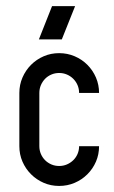

<svg xmlns="http://www.w3.org/2000/svg" viewBox="-20 -614 376 634"><path d="M175.3 -438.5Q202.6 -438.5 226.6 -428.2Q250.5 -418 268.6 -399.9Q286.6 -381.8 296.9 -357.9Q307.1 -334 307.1 -307.1H241.2Q241.2 -320.8 236.1 -332.8Q231 -344.7 221.9 -353.8Q212.9 -362.8 200.9 -367.9Q189 -373 175.3 -373Q161.6 -373 149.7 -367.9Q137.7 -362.8 128.9 -353.8Q120.1 -344.7 115 -332.8Q109.9 -320.8 109.9 -307.1V-131.3Q109.9 -117.7 115 -105.7Q120.1 -93.8 128.9 -85Q137.7 -76.2 149.7 -71Q161.6 -65.9 175.3 -65.9Q189 -65.9 200.9 -71Q212.9 -76.2 221.9 -85Q231 -93.8 236.1 -105.7Q241.2 -117.7 241.2 -131.3H307.1Q307.1 -104 296.9 -80.3Q286.6 -56.6 268.6 -38.6Q250.5 -20.5 226.6 -10.3Q202.6 0 175.3 0Q147.9 0 124.3 -10.3Q100.6 -20.5 82.5 -38.6Q64.5 -56.6 54.2 -80.3Q43.9 -104 43.9 -131.3V-307.1Q43.9 -334 54.2 -357.9Q64.5 -381.8 82.5 -399.9Q100.6 -418 124.3 -428.2Q147.9 -438.5 175.3 -438.5ZM151.9 -593.8H228L184.1 -483.9H108.4Z"/></svg>

Font: Aeronef
Style: Regular
Weight: 400
Designer: Peter Wiegel - CAT-Fonts Germany
Foundry: CAT-Fonts, Peter Wiegel
Version: Version 0.002